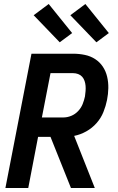

<svg xmlns="http://www.w3.org/2000/svg" viewBox="-20 -938 590 958"><path d="M7 0 137 -670H345Q375 -670 403.5 -664Q432 -658 455 -643Q478 -628 493 -605.5Q508 -583 514.5 -555.5Q521 -528 520.5 -498.5Q520 -469 514 -439Q508 -409 496 -379Q484 -349 462 -324Q440 -299 410.5 -282.5Q381 -266 350 -260L453 0H334L232 -255H170L121 0ZM297 -352Q316 -352 335.5 -360Q355 -368 370 -384Q385 -400 392.5 -419Q400 -438 404 -457Q406 -471 407 -484Q408 -497 407 -509.5Q406 -522 402 -534Q398 -546 390 -555Q382 -564 370 -568.5Q358 -573 345 -573H232L189 -352ZM461 -727 331 -862 406 -918 523 -773ZM278 -727 148 -862 223 -918 340 -773Z"/></svg>

Font: Lode
Style: Bold Italic
Weight: 700
Italic angle: -11°
Monospace: yes
Designer: Belleve Invis
Foundry: Belleve Invis
Version: Version 29.2.0; ttfautohint (v1.8.3)